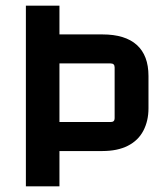

<svg xmlns="http://www.w3.org/2000/svg" viewBox="-20 -655 587 675"><path d="M189 0H71V-635H189V-516L168 -534H340Q420 -534 461 -497Q502 -460 502 -388V-274Q502 -230 484 -195.5Q466 -161 429.5 -142.5Q393 -124 340 -124H171L189 -143ZM189 -452V-208L171 -226H369Q383 -226 383 -239V-418Q383 -432 369 -432H171Z"/></svg>

Font: Gemunu Libre ExtraLight
Style: Bold
Weight: 700
Version: Version 1.100